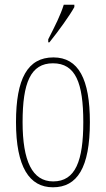

<svg xmlns="http://www.w3.org/2000/svg" viewBox="-20 -786 450 816"><path d="M185 -619V-606H190C228 -653 277 -721 296 -756V-766H251C237 -721 215 -678 185 -619ZM205 10C308 10 362 -73 362 -267C362 -449 314 -542 207 -542C97 -542 48 -451 48 -267C48 -76 105 10 205 10ZM206 -15C117 -15 76 -102 76 -267C76 -434 110 -517 205 -517C301 -517 334 -434 334 -267C334 -103 301 -15 206 -15Z"/></svg>

Font: Noto Serif Lao ExtraCondensed Thin
Style: Regular
Weight: 100
Width: 2
Designer: Monotype Design Team
Foundry: Monotype Imaging Inc.
Version: Version 2.003